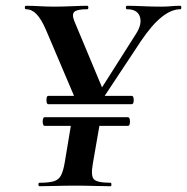

<svg xmlns="http://www.w3.org/2000/svg" viewBox="-20 -645 648 665"><path d="M326 -288 309 -304 450 -526Q473 -561 464.5 -587Q456 -613 420 -613Q416 -613 416 -619Q416 -625 420 -625Q443 -625 474.5 -623.5Q506 -622 538 -622Q559 -622 572.5 -623.5Q586 -625 605 -625Q608 -625 608 -619Q608 -613 605 -613Q574 -613 540.5 -586.5Q507 -560 469 -504ZM117 0Q113 0 113 -6Q113 -12 117 -12Q148.5 -12 165.8 -17Q183 -22 191 -37Q199 -52 204 -81L228 -225H327L302 -81Q294 -38 304.4 -25Q314.7 -12 363 -12Q366 -12 366 -6Q366 0 363 0Q338.2 0 307.7 -1Q277.3 -2 241.2 -2Q204 -2 172.9 -1Q141.8 0 117 0ZM134.6 -209Q130.3 -209 128.6 -216.5Q127 -224 128.6 -231.5Q130.2 -239 134.6 -239H422.6Q428 -239 429.5 -231.5Q431 -224 429.5 -216.5Q428 -209 423 -209ZM147 -284Q143 -284 141.5 -291.2Q140 -298.5 141.5 -305.8Q143 -313 147 -313H436Q441 -313 442.5 -305.8Q444 -298.5 442.5 -291.2Q441 -284 436 -284ZM241 -297 243 -310 344 -319 340 -297ZM247 -288 139 -542Q123 -579 106.5 -596Q90 -613 70 -613Q66 -613 66 -619Q66 -625 70 -625Q91.9 -625 117.7 -623.5Q143.5 -622 167 -622Q196 -622 229.5 -623.5Q263 -625 282 -625Q286 -625 286 -619Q286 -613 282 -613Q248 -613 238 -604.5Q228 -596 237 -573L344 -317Z"/></svg>

Font: Cormorant Infant Light
Style: Italic
Weight: 300
Italic angle: -10°
Designer: Christian Thalmann (Catharsis Fonts)
Foundry: Catharsis Fonts
Version: Version 4.001